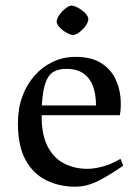

<svg xmlns="http://www.w3.org/2000/svg" viewBox="-20 -669 512 700"><path d="M254.3 11.7Q196.6 11.7 148.9 -11.6Q101.3 -34.9 73.3 -85.6Q45.3 -136.3 45.3 -219.4Q45.3 -272.9 61.4 -317Q77.4 -361 106.2 -393.5Q135 -425.9 173 -443.8Q211.1 -461.7 255.1 -461.7Q312.3 -461.7 347.1 -440.1Q381.9 -418.4 398.8 -385.3Q415.6 -352.2 419.1 -315.8Q422.6 -279.4 417 -249.1H131.8Q131.1 -180.3 152.8 -136.8Q174.5 -93.4 212.8 -73.5Q251 -53.5 298.6 -53.5Q323.4 -53.5 354.6 -61.9Q385.9 -70.2 419.3 -90L429.1 -65Q387.9 -35.7 343.2 -12Q298.5 11.7 254.3 11.7ZM132.4 -284.4H330Q330 -327.3 318.1 -357Q306.2 -386.7 282.6 -402.3Q259 -418 222 -418Q193.1 -418 174.3 -406.6Q155.5 -395.1 145.6 -366.3Q135.7 -337.5 132.4 -284.4ZM246.8 -541.5Q239.6 -541.5 229.5 -546.1Q219.4 -550.8 209.9 -557.9Q200.3 -565 193.5 -573.8Q186.7 -582.6 186.7 -590Q186.7 -598.1 192.3 -608.1Q198 -618 206.7 -627.3Q215.5 -636.7 224.9 -642.6Q234.3 -648.6 241.8 -648.6Q248.1 -648.6 258.1 -643.9Q268.2 -639.2 278.2 -632.1Q288.3 -625 295.1 -616.2Q301.9 -607.3 301.9 -599.1Q301.9 -590.9 296.2 -580.9Q290.5 -571 281.6 -562.1Q272.7 -553.2 263.4 -547.3Q254 -541.5 246.8 -541.5Z"/></svg>

Font: Ancizar Serif Light
Style: Regular
Weight: 300
Designer: Cesar Puertas, Viviana Monsalve, Julian Moncada, Julian Prieto, Jose Castro, Felipe Aragon, Mariel Hernandez, Sara Alarc
Version: Version 8.100